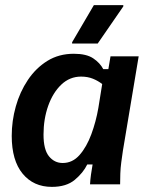

<svg xmlns="http://www.w3.org/2000/svg" viewBox="-20 -720 584 750"><path d="M182.5 10Q110.8 10 68.3 -41.7Q25.8 -93.3 25.8 -189.2Q25.8 -247.5 41.7 -304.2Q57.5 -360.8 88.8 -407.5Q120 -454.2 165 -482.1Q210 -510 268.3 -510Q317.5 -510 344.2 -492.1Q370.8 -474.2 383.3 -450H403.3L411.7 -500H521.7L460 -130.8Q456.7 -109.2 453.8 -86.7Q450.8 -64.2 450 -42.1Q449.2 -20 449.2 0H331.7Q332.5 -16.7 335.4 -37.9Q338.3 -59.2 341.7 -77.5H320.8Q305 -45 272.1 -17.5Q239.2 10 182.5 10ZM225 -83.3Q263.3 -83.3 290.8 -114.6Q318.3 -145.8 336.7 -195.4Q355 -245 364.2 -298.3L379.2 -391.7Q363.3 -404.2 342.9 -412.5Q322.5 -420.8 296.7 -420.8Q252.5 -420.8 219.6 -389.6Q186.7 -358.3 168.3 -306.7Q150 -255 150 -194.2Q150 -135.8 171.2 -109.6Q192.5 -83.3 225 -83.3ZM261.7 -550V-555L346.7 -700H461.7V-695L361.7 -550Z"/></svg>

Font: Familjen Grotesk SemiBold
Style: Italic
Weight: 600
Italic angle: -9.46201°
Designer: Anders Wikstroem, Jonas Baeckman, Matilda Gysing, Kristian Moeller
Foundry: Familjen STHLM AB
Version: Version 2.002